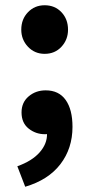

<svg xmlns="http://www.w3.org/2000/svg" viewBox="-20 -517 340 731"><path d="M150 -312Q112 -312 86.5 -339Q61 -366 61 -404Q61 -444 86.5 -470.5Q112 -497 150 -497Q189 -497 214 -470.5Q239 -444 239 -404Q239 -366 214 -339Q189 -312 150 -312ZM76 194 46 116Q102 96 131 63Q160 30 159 -8L156 -106L204 -24Q193 -15 179.5 -10.5Q166 -6 151 -6Q116 -6 89 -27.5Q62 -49 62 -89Q62 -127 89 -150Q116 -173 154 -173Q204 -173 230 -136.5Q256 -100 256 -34Q256 48 210 108Q164 168 76 194Z"/></svg>

Font: Source Sans 3
Style: Bold
Weight: 700
Designer: Paul D. Hunt
Foundry: Adobe
Version: Version 3.052;hotconv 1.1.0;makeotfexe 2.6.0